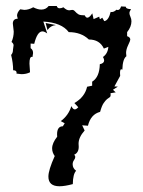

<svg xmlns="http://www.w3.org/2000/svg" viewBox="-20 -612 484 649"><path d="M181.2 17.6Q143.6 17.6 143.6 -15.1Q143.6 -37.1 165 -84.5Q156.2 -96.7 156.2 -110.4Q156.2 -128.4 173.3 -149.9L172.9 -157.7Q172.9 -185.1 192.4 -185.1L198.7 -195.3L185.5 -202.6Q211.9 -222.2 221.2 -253.4Q226.6 -242.2 232.9 -242.2Q237.8 -242.2 244.6 -249.5L231.4 -263.7Q266.6 -283.7 274.4 -318.8L291.5 -322.3V-335.9Q316.4 -351.1 317.4 -395Q332 -397.9 332 -407.7Q332 -412.6 328.1 -419.4Q344.7 -431.2 346.2 -453.6L331.1 -447.8Q316.9 -478.5 280.3 -478.5Q254.4 -503.4 212.4 -503.4Q188.5 -535.6 126.5 -539.1L139.6 -499Q129.9 -505.9 123.5 -505.9Q106 -505.9 95.7 -463.9L83.5 -464.8V-449.2Q91.8 -443.8 91.8 -432.6L89.8 -419.4L87.4 -419.9Q79.6 -419.9 79.6 -397L81.5 -367.7Q69.3 -361.3 52.2 -361.3L35.6 -363.3L36.1 -366.2Q36.1 -374.5 24.4 -374.5Q24.4 -398.9 17.6 -426.3Q23.9 -432.6 23.9 -444.3L25.9 -459Q25.9 -464.8 19 -470.2Q26.4 -486.8 26.4 -505.4L23.4 -532.2Q23.4 -548.3 40 -548.8L37.6 -558.6Q37.6 -569.8 48.3 -580.6L62 -578.6Q76.7 -578.6 92.3 -587.4Q107.4 -579.6 119.6 -579.6Q135.3 -579.6 144.5 -591.8H171.9Q173.8 -584 181.6 -584Q188 -584 194.3 -587.4Q205.1 -577.1 213.9 -577.1L224.1 -578.6Q228.5 -578.6 231.4 -575.7Q239.7 -566.4 245.8 -563.2Q252 -560.1 266.6 -560.1Q270 -552.2 275.4 -552.2Q282.2 -552.2 292 -566.9L296.4 -547.4L315.4 -555.7Q316.4 -547.4 318.8 -547.4L325.7 -552.2L332.5 -540.5Q347.2 -543 354 -571.8L357.4 -571.3Q365.7 -571.3 373.5 -579.1L377.9 -578.1Q385.7 -578.1 389.2 -590.3L405.3 -589.4Q405.3 -581.5 422.9 -581.1Q417.5 -572.8 417.5 -567.9Q417.5 -562.5 420.9 -555.2Q424.3 -547.9 424.3 -540Q424.3 -521.5 409.7 -503.4V-489.7Q420.4 -486.3 420.4 -478Q420.4 -474.6 413.3 -459.7Q406.2 -444.8 406.2 -433.1L407.2 -421.9Q394.5 -412.6 393.6 -376.5L390.1 -377.9Q385.7 -377.9 385.7 -365.2L386.2 -355.5L366.7 -319.8L378.4 -319.3L361.8 -308.6L371.1 -299.8L353.5 -296.9L354 -292Q354 -285.2 350.6 -283.2Q347.2 -281.2 342 -277.1Q336.9 -272.9 330.6 -263.9Q324.2 -254.9 318.4 -233.9Q286.6 -225.6 277.3 -187L257.8 -188.5L266.1 -170.9Q245.6 -147.9 245.6 -126.5L246.1 -115.7Q246.1 -95.7 230.5 -88.9Q234.4 -85.9 234.4 -81.1Q234.4 -76.7 230 -70.6Q225.6 -64.5 225.6 -56.6Q225.6 -43.5 237.3 -34.7Q226.6 -23.9 226.1 10.3Q198.7 17.6 181.2 17.6ZM140.6 -510.3 134.3 -534.2 168.9 -527.3Q150.4 -525.4 140.6 -510.3Z"/></svg>

Font: Truetypewriter PolyglOTT
Style: Regular
Weight: 400
Designer: Sergey Beatoff a.k.a. Sam_T
Version: Version 3.76